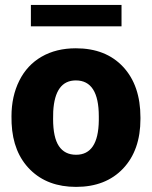

<svg xmlns="http://www.w3.org/2000/svg" viewBox="-20 -729 602 759"><path d="M25.4 -269Q25.4 -348.1 56.2 -409.9Q86.9 -471.7 144.5 -504.9Q202.1 -538.1 279.8 -538.1Q398.4 -538.1 466.8 -464.6Q535.2 -391.1 535.2 -264.6V-258.8Q535.2 -135.3 466.6 -62.7Q397.9 9.8 280.8 9.8Q168 9.8 99.6 -57.9Q31.2 -125.5 25.9 -241.2ZM189.9 -258.8Q189.9 -185.5 212.9 -151.4Q235.8 -117.2 280.8 -117.2Q368.7 -117.2 370.6 -252.4V-269Q370.6 -411.1 279.8 -411.1Q197.3 -411.1 190.4 -288.6ZM460.4 -625H102.1V-709.5H460.4Z"/></svg>

Font: Roboto
Style: Regular
Weight: 900
Designer: Google
Version: Version 2.001171; 2014